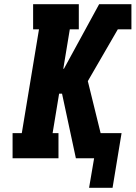

<svg xmlns="http://www.w3.org/2000/svg" viewBox="-20 -755 647 916"><path d="M517 141H405L429 0H342L276 -308H262L231 -120H259V0H40V-120H84L166 -615H138V-735H356V-615H313L282 -427H285L453 -735H607V-615H542L399 -368L460 -120H560Z"/></svg>

Font: Iosevka Curly Slab HvExObl
Style: Regular
Weight: 900
Width: 7
Italic angle: -9°
Monospace: yes
Designer: Belleve Invis
Foundry: Belleve Invis
Version: Version 11.1.0; ttfautohint (v1.8.3)